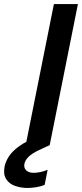

<svg xmlns="http://www.w3.org/2000/svg" viewBox="-20 -720 406 951"><path d="M247 -700H366L226 0H107ZM208 -61 226 -1 172 24Q137 41 121 57Q105 73 101 91Q97 111 109.5 123.5Q122 136 147 136Q161 136 179 132.5Q197 129 216 121L201 196Q183 203 160.5 207Q138 211 116 211Q84 211 55 201Q26 191 10.5 167Q-5 143 3 103Q9 77 26 52Q43 27 76 3.5Q109 -20 162 -42Z"/></svg>

Font: Albert Sans SemiBold
Style: Italic
Weight: 600
Italic angle: -11.25°
Designer: Andreas Rasmussen
Foundry: a.Foundry
Version: Version 1.025